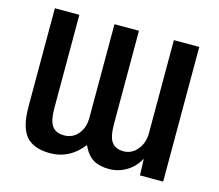

<svg xmlns="http://www.w3.org/2000/svg" viewBox="-104 -863 1145 1006"><g transform="rotate(15 468.0 -360.0)"><path d="M74.2 -197.3V-730.5H207V-225.6Q207 -155.3 227.5 -127.4Q248 -99.6 293.5 -99.6Q338.9 -99.6 368.2 -134.3Q397.5 -168.9 397.5 -225.6V-730.5H530.3V-225.6Q530.3 -155.3 550.8 -127.4Q571.3 -99.6 615.2 -99.6Q659.2 -99.6 689.5 -136.2Q719.7 -172.9 719.7 -225.6V-730.5H857.4V0H731.4L728.5 -86.9H726.6Q702.1 -42 659.2 -16.1Q616.2 9.8 564.5 9.8Q512.7 9.8 479 -10.7Q445.3 -31.2 422.9 -80.1H420.9Q350.6 9.8 246.1 9.8Q156.2 9.8 115.2 -37.6Q74.2 -85 74.2 -197.3Z"/></g></svg>

Font: GenEi M Gothic v2 Bold
Style: Regular
Weight: 700
Version: Version 2.0